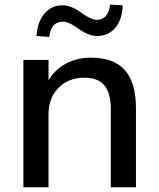

<svg xmlns="http://www.w3.org/2000/svg" viewBox="-20 -793 675 813"><path d="M79.1 0V-539.1H185.5V-453.1Q212.9 -499 259.8 -523.9Q306.6 -548.8 365.2 -548.8Q461.9 -548.8 508.8 -496.1Q555.7 -443.4 555.7 -334V0H449.2V-329.1Q449.2 -398.4 422.4 -431.2Q395.5 -463.9 336.9 -463.9Q269.5 -463.9 227.5 -420.9Q185.5 -377.9 185.5 -309.6V0ZM134.8 -640.6Q138.7 -701.2 168.5 -735.8Q198.2 -770.5 245.1 -770.5Q283.2 -770.5 328.1 -736.3Q367.2 -709 388.7 -709Q438.5 -709 446.3 -773.4L500 -770.5Q497.1 -709 467.8 -674.8Q438.5 -640.6 390.6 -640.6Q353.5 -640.6 305.7 -675.8Q271.5 -701.2 246.1 -701.2Q196.3 -701.2 188.5 -636.7Z"/></svg>

Font: Min Sans Medium
Style: Regular
Weight: 500
Designer: Jinseong-Kim, NotoSansCJK, Nunito
Foundry: Jinseong-Kim
Version: Version 1.400;Glyphs 3.1.2 (3151)